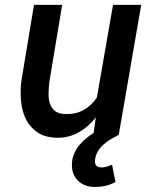

<svg xmlns="http://www.w3.org/2000/svg" viewBox="-20 -548 627 778"><path d="M453.1 0 456.1 1.5Q440.9 8.8 425.5 18.1Q410.2 27.3 397.5 39.3Q384.8 51.3 376 66.4Q367.2 81.5 365.2 99.6Q363.3 113.8 369.1 121.8Q375 129.9 390.1 130.4Q401.4 130.9 412.4 127.2Q423.3 123.5 434.1 119.6L447.8 189.5Q428.2 200.2 406.5 205.1Q384.8 210 362.8 209.5Q341.8 209.5 324.7 202.6Q307.6 195.8 295.4 183.6Q283.2 171.4 276.9 154.3Q270.5 137.2 271.5 116.2Q272 95.2 279.3 77.1Q286.6 59.1 298.8 43.5Q311 27.8 326.7 14.6Q342.3 1.5 359.4 -9.3L368.2 -72.3Q353.5 -53.7 336.2 -38.3Q318.8 -22.9 299.3 -12Q279.8 -1 257.8 4.9Q235.8 10.7 211.4 10.3Q163.6 9.3 133.1 -10.7Q102.5 -30.8 86.2 -62.7Q69.8 -94.7 65.7 -134.8Q61.5 -174.8 65.9 -215.8L117.7 -528.3H231.9L179.7 -214.4Q177.2 -192.4 176.8 -169.7Q176.3 -147 182.1 -128.7Q188 -110.4 202.6 -98.4Q217.3 -86.4 245.1 -85.9Q286.6 -84.5 318.1 -101.8Q349.6 -119.1 372.6 -152.8L438 -528.3H552.2L460.9 0Z"/></svg>

Font: Roboto Mono Medium
Style: Italic
Weight: 500
Designer: Google
Version: Version 2.000985; 2015; ttfautohint (v1.3)